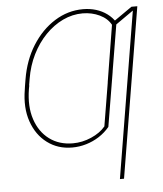

<svg xmlns="http://www.w3.org/2000/svg" viewBox="-61 -790 888 1048"><g transform="rotate(-5 383.0 -266.5)"><path d="M564.9 -383.8 515.1 -85Q490.2 -55.2 457.3 -33.9Q424.3 -12.7 386.5 -1.5Q348.6 9.8 309.1 9.8Q231 9.8 172.9 -33.7Q114.7 -77.1 88.4 -153.3Q62 -229.5 78.6 -328.1L81.5 -348.6H105L101.1 -328.1Q85.9 -233.9 109.4 -163.1Q132.8 -92.3 186.3 -52.5Q239.7 -12.7 314.9 -12.7Q366.7 -12.7 416 -34.2Q465.3 -55.7 493.7 -89.8L542.5 -383.8ZM608.9 -649.4 555.2 -327.1H532.7L583.5 -638.7Q564 -674.3 522 -694.3Q480 -714.4 429.2 -714.8Q372.6 -714.8 320.3 -689.9Q268.1 -665 224.9 -620.4Q181.6 -575.7 151.6 -515.4Q121.6 -455.1 109.9 -383.8L103 -342.8H80.6L87.4 -383.8Q104.5 -486.8 154.5 -566.4Q204.6 -646 277.1 -691.7Q349.6 -737.3 433.1 -737.3Q470.7 -737.3 504.2 -727.1Q537.6 -716.8 564.5 -697Q591.3 -677.2 608.9 -649.4ZM730 -727.5 575.7 204.1H553.2L703.6 -706.1L586.4 -624L591.3 -653.3L697.8 -727.5Z"/></g></svg>

Font: Inter 16pt Thin
Style: Italic
Weight: 250
Italic angle: -9.3988°
Version: Version 4.001;git-66647c0bb